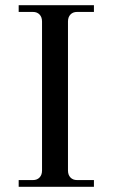

<svg xmlns="http://www.w3.org/2000/svg" viewBox="-20 -720 434 740"><path d="M52 0V-26H107Q123 -26 132.5 -36Q142 -46 142 -63V-637Q142 -654 132.5 -664Q123 -674 107 -674H52V-700H342V-674H277Q261 -674 251.5 -664Q242 -654 242 -637V-63Q242 -46 251.5 -36Q261 -26 277 -26H342V0Z"/></svg>

Font: Bentinck
Style: Regular
Weight: 400
Designer: Jörg Drees
Foundry: Jörg Drees
Version: Version 1.000; ttfautohint (v1.8.4.7-5d5b)